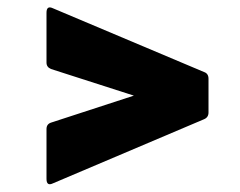

<svg xmlns="http://www.w3.org/2000/svg" viewBox="-20 -553 640 512"><path d="M121 -64Q104 -56 104 -76V-209Q104 -222 116 -226L337 -298L116 -369Q104 -374 104 -386V-519Q104 -539 121 -531L524 -361Q536 -357 536 -343V-253Q536 -240 524 -235Z"/></svg>

Font: Sofia Sans ExtraBlack
Style: Italic
Weight: 1000
Italic angle: -9°
Designer: Botio Nikoltchev, Ani Petrova
Foundry: lettersoup
Version: Version 4.100; ttfautohint (v1.8.4.7-5d5b)